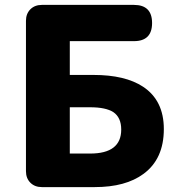

<svg xmlns="http://www.w3.org/2000/svg" viewBox="-20 -764 730 784"><path d="M151 0Q122 0 104 -18Q86 -36 86 -65V-679Q86 -708 104 -726Q122 -744 151 -744H343H527Q601 -744 601 -670Q601 -596 527 -596H265V-458H362Q491 -458 564 -410Q649 -354 649 -237Q649 -115 566 -54Q493 0 367 0ZM265 -137H348Q475 -137 475 -235Q475 -284 443 -306Q412 -326 348 -326H265V-231Z"/></svg>

Font: GenSenRounded TW H
Style: Regular
Weight: 900
Version: Version 1.501;PS 1;hotconv 16.6.51;makeotf.lib2.5.65220